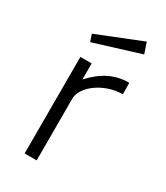

<svg xmlns="http://www.w3.org/2000/svg" viewBox="-187 -832 790 913"><g transform="rotate(30 208.0 -375.5)"><path d="M341 -751 96 -653 109 -614 361 -692ZM104 0H170V-340C170 -405 266 -478 368 -477L367 -540C291 -540 227 -509 166 -442V-530H104Z"/></g></svg>

Font: 18Franklin Light
Style: Regular
Weight: 300
Designer: Pablo Impallari, Rodrigo Fuenzalida (Modified by Dan O. Williams)
Version: Version 0.025;PS 000.025;hotconv 1.0.88;makeotf.lib2.5.64775